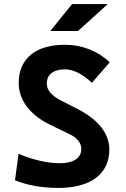

<svg xmlns="http://www.w3.org/2000/svg" viewBox="-20 -926 626 956"><path d="M269 9.8C432.6 9.8 524.4 -59.6 524.4 -182.6C524.4 -260.3 469.2 -329.6 371.6 -380.4L277.8 -428.7C236.3 -450.7 212.9 -478.5 212.9 -509.3C212.9 -555.2 246.1 -580.6 303.7 -580.6C345.7 -580.6 392.6 -556.6 437.5 -513.7L526.4 -615.7C466.8 -672.4 388.2 -703.1 303.2 -703.1C156.7 -703.1 73.2 -633.8 73.2 -512.7C73.2 -426.8 129.9 -353.5 228 -305.7L327.6 -257.3C363.8 -240.2 384.8 -213.9 384.8 -185.1C384.8 -138.7 346.2 -113.3 276.9 -113.3C216.8 -113.3 143.6 -129.9 72.3 -160.2L54.7 -28.3C113.3 -3.9 190.4 9.8 269 9.8ZM230.5 -771.5H368.2L516.6 -905.8H338.9Z"/></svg>

Font: CaskaydiaCove Nerd Font
Style: Bold
Weight: 700
Designer: Aaron Bell
Foundry: Saja Typeworks
Version: Version 2111.1;Nerd Fonts 2.3.0